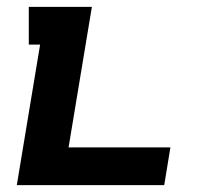

<svg xmlns="http://www.w3.org/2000/svg" viewBox="-20 -540 640 560"><path d="M29 0 97 -410H64V-520H248L180 -110H477L459 0Z"/></svg>

Font: Iosevka HT Extrabold Extended
Style: Italic
Weight: 800
Width: 7
Italic angle: -9°
Monospace: yes
Designer: Belleve Invis
Foundry: Belleve Invis
Version: Version 32.3.0; ttfautohint (v1.8.4)